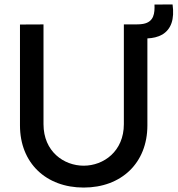

<svg xmlns="http://www.w3.org/2000/svg" viewBox="-20 -830 800 865"><path d="M357 15C526.5 15 644 -95.5 644 -265V-657C668 -658 691.5 -663 711.5 -674.5C751.5 -699 766.5 -743.5 757.5 -810L676 -809.5C677.5 -771 674 -731.5 625.5 -722.5C611.5 -720 597 -720 582.5 -720H538V-270.5C538 -149 447.5 -83.5 357 -83.5C267.5 -83.5 176 -147.5 176 -270.5V-720L70 -719.5V-265C70 -95.5 187.5 15 357 15Z"/></svg>

Font: Manrope SemiBold
Style: Regular
Weight: 600
Designer: Mikhail Sharanda
Foundry: Mikhail Sharanda
Version: Version 4.505